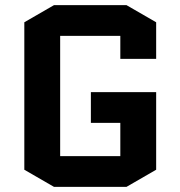

<svg xmlns="http://www.w3.org/2000/svg" viewBox="-20 -725 705 750"><path d="M335 -245V-365H590V-62L474 5H191L75 -62V-638L191 -705H474L590 -638V-495H450V-585H215V-115H450V-245Z"/></svg>

Font: Quantico
Style: Bold
Weight: 700
Designer: Matt Desmond
Foundry: MADtype
Version: Version 2.002